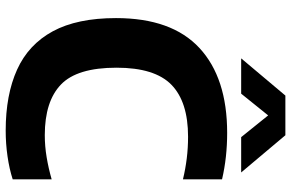

<svg xmlns="http://www.w3.org/2000/svg" viewBox="-190 -799 998 658"><g transform="rotate(90 309.0 -470.0)"><path d="M427.5 9.5Q305 9.5 218.8 -29.5Q132.5 -68.5 87.2 -152Q42 -235.5 42 -368.5Q42 -559.5 144.5 -654.5Q247 -749.5 435.5 -749.5Q519.5 -749.5 594.5 -732V-598Q559.5 -606.5 523.2 -611Q487 -615.5 448.5 -615.5Q329 -615.5 270.5 -558.5Q212 -501.5 212 -370.5Q212 -235 269.8 -179.8Q327.5 -124.5 443 -124.5Q481 -124.5 518.5 -130.8Q556 -137 594.5 -148V-14.5Q559 -3 515.8 3.2Q472.5 9.5 427.5 9.5ZM180 -797.5 307.5 -949H443.5L571 -797.5H450L375.5 -890L301 -797.5Z"/></g></svg>

Font: Encode Sans
Style: Bold
Weight: 700
Designer: Multiple Designers
Foundry: Impallari Type
Version: Version 3.002; ttfautohint (v1.8.3) -l 8 -r 50 -G 200 -x 14 